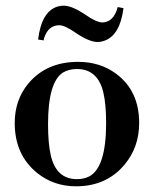

<svg xmlns="http://www.w3.org/2000/svg" viewBox="-20 -651 546 681"><path d="M150.4 -210.9Q150.4 -359.4 203.1 -393.6Q224.6 -406.2 252.9 -406.2Q327.1 -406.2 346.7 -322.3Q356.4 -281.2 356.4 -214.8Q356.4 -57.6 296.9 -25.4Q277.3 -15.6 252.9 -15.6Q179.7 -15.6 160.2 -99.6Q150.4 -141.6 150.4 -210.9ZM256.8 -431.6Q145.5 -431.6 81.1 -355.5Q32.2 -296.9 32.2 -214.8Q32.2 -101.6 112.3 -37.1Q170.9 9.8 250 9.8Q358.4 9.8 422.9 -68.4Q473.6 -129.9 473.6 -214.8Q473.6 -329.1 391.6 -389.6Q335 -431.6 256.8 -431.6ZM206.1 -630.9Q235.4 -630.9 283.2 -598.6Q322.3 -571.3 343.8 -571.3Q383.8 -573.2 397.5 -626L418 -622.1Q405.3 -524.4 348.6 -505.9Q337.9 -502 326.2 -502Q296.9 -502 249 -534.2Q210 -561.5 190.4 -561.5Q151.4 -561.5 136.7 -516.6Q135.7 -511.7 134.8 -507.8L115.2 -510.7Q127 -610.4 184.6 -627.9Q195.3 -630.9 206.1 -630.9Z"/></svg>

Font: Abhaya Libre
Style: Bold
Weight: 700
Designer: Pushpananda Ekanayake, Sol Matas, Pathum Egodawatta
Foundry: Mooniak
Version: Version 1.050 ; ttfautohint (v1.6)